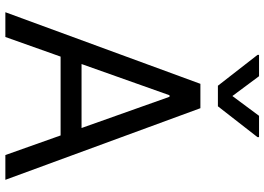

<svg xmlns="http://www.w3.org/2000/svg" viewBox="-155 -831 986 716"><g transform="rotate(90 338.0 -473.0)"><path d="M25.6 0 292.6 -727.3H383.5L650.6 0H558.2L485.1 -206H191.1L117.9 0ZM457.4 -284.1 340.9 -612.2H335.2L218.8 -284.1ZM338.1 -846.6 411.9 -946H491.5V-940.3L376.4 -792.6H299.7L184.7 -940.3V-946H264.2Z"/></g></svg>

Font: Interop
Style: Regular
Weight: 400
Designer: Rasmus Andersson, Google, Jang Haemin
Foundry: jhaemin
Version: Version 1.008